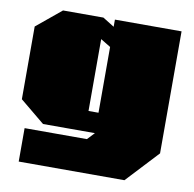

<svg xmlns="http://www.w3.org/2000/svg" viewBox="-79 -603 880 871"><g transform="rotate(10 360.5 -168.0)"><path d="M63 187V33H350L381 0H142L28 -94V-429L142 -523H328L381 -490V-523H688V39L550 187ZM335 -94H381V-397L335 -425Z"/></g></svg>

Font: Tomorrow Black
Style: Regular
Weight: 900
Designer: Tony de Marco, Monica Rizzolli
Foundry: Just in Type
Version: Version 2.002